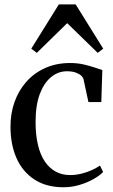

<svg xmlns="http://www.w3.org/2000/svg" viewBox="-20 -818 502 850"><path d="M261 11Q185 11 132.5 -23.2Q80 -57.5 53.2 -117.8Q26.5 -178 26.5 -255.5Q26 -315.5 44.5 -367Q63 -418.5 97.5 -457Q132 -495.5 180.8 -517.2Q229.5 -539 290.5 -539Q323.5 -539 351.2 -532.5Q379 -526 400 -518.8Q421 -511.5 433 -508L428.5 -366H371.5L350 -466Q348.5 -474.5 339.8 -482.8Q331 -491 315.2 -496.8Q299.5 -502.5 276 -502.5Q238 -502.5 206.5 -477Q175 -451.5 156.2 -401.8Q137.5 -352 137.5 -278Q137.5 -220.5 148 -176.5Q158.5 -132.5 178.5 -103Q198.5 -73.5 226.8 -58.2Q255 -43 289.5 -43Q315.5 -43 340.8 -49.2Q366 -55.5 387.2 -65.2Q408.5 -75 422.5 -85L436.5 -56.5Q420.5 -40 392.8 -24.5Q365 -9 331 1Q297 11 261 11ZM143 -584 118.5 -602.5 240.5 -798.5H315L437 -602.5L412.5 -584L277.5 -715.5Z"/></svg>

Font: Merriweather 96pt
Style: Regular
Weight: 400
Version: Version 2.100